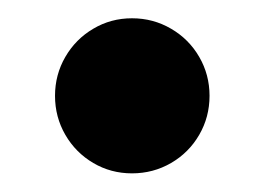

<svg xmlns="http://www.w3.org/2000/svg" viewBox="-20 -180 287 208"><path d="M39.6 -76.2Q39.6 -99.1 50.8 -118.4Q62 -137.7 81.1 -148.9Q100.1 -160.2 123 -160.2Q146 -160.2 165.3 -148.9Q184.6 -137.7 195.8 -118.4Q207 -99.1 207 -76.2Q207 -53.2 195.8 -33.9Q184.6 -14.6 165.3 -3.4Q146 7.8 123 7.8Q100.1 7.8 81.1 -3.4Q62 -14.6 50.8 -33.9Q39.6 -53.2 39.6 -76.2Z"/></svg>

Font: Reddit Sans
Style: Bold
Weight: 700
Designer: Stephen Hutchings
Foundry: Reddit
Version: Version 1.013